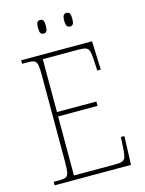

<svg xmlns="http://www.w3.org/2000/svg" viewBox="-132 -980 799 1059"><g transform="rotate(-15 267.5 -451.0)"><path d="M45 0V-20H78Q103 -20 115 -26Q127 -32 130.5 -51Q134 -70 134 -108V-606Q134 -645 130.5 -663.5Q127 -682 115 -688Q103 -694 78 -694H45V-714H450L456 -551H436L433 -613Q431 -645 426.5 -661.5Q422 -678 408.5 -683.5Q395 -689 366 -689H162V-387H387V-362H162V-25H398Q426 -25 439 -30.5Q452 -36 456.5 -50.5Q461 -65 463 -94L467 -163H487L481 0ZM354 -824Q343 -824 337 -832Q331 -840 331 -863Q331 -886 337 -894Q343 -902 354 -902Q366 -902 371.5 -894Q377 -886 377 -863Q377 -840 371.5 -832Q366 -824 354 -824ZM203 -824Q192 -824 186.5 -832Q181 -840 181 -863Q181 -886 186.5 -894Q192 -902 203 -902Q215 -902 220.5 -894Q226 -886 226 -863Q226 -840 220.5 -832Q215 -824 203 -824Z"/></g></svg>

Font: Noto Serif Hebrew SemiCondensed Thin
Style: Regular
Weight: 100
Width: 4
Designer: Monotype Design Team
Foundry: Monotype Imaging Inc.
Version: Version 2.004; ttfautohint (v1.8.4.7-5d5b)